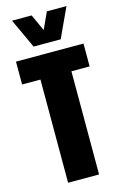

<svg xmlns="http://www.w3.org/2000/svg" viewBox="-154 -1127 762 1192"><g transform="rotate(-15 227.0 -531.0)"><path d="M140 -872 52 -1062H178L227 -955L276 -1062H402L314 -872ZM128 0V-663H10V-810H444V-663H327V0Z"/></g></svg>

Font: Oswald Heavy
Style: Regular
Weight: 400
Designer: Vernon Adams
Foundry: Vernon Adams
Version: Version 4.101